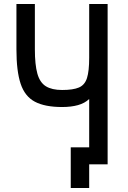

<svg xmlns="http://www.w3.org/2000/svg" viewBox="-20 -820 640 958"><path d="M425 118H333V-85H457V0H425ZM425 0V-326Q403 -305 369 -295.5Q335 -286 290 -286Q204 -286 154 -312.5Q104 -339 83 -402Q62 -465 62 -574V-800H154V-574Q154 -497 166.5 -452.5Q179 -408 209 -389.5Q239 -371 290 -371Q345 -371 374 -383.5Q403 -396 414 -430.5Q425 -465 425 -532V-800H517V0Z"/></svg>

Font: Victor Mono SemiBold
Style: Regular
Weight: 600
Monospace: yes
Designer: Rune Bjørnerås
Version: Version 1.561;gftools[0.9.30]